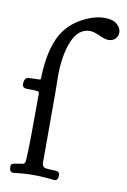

<svg xmlns="http://www.w3.org/2000/svg" viewBox="-83 -771 547 827"><g transform="rotate(10 190.0 -357.0)"><path d="M33.2 5.9Q17.6 5.9 17.6 -18.6Q17.6 -28.3 23.9 -31.2Q30.3 -34.2 51.8 -37.1Q60.5 -38.1 65.4 -39.1Q68.4 -39.1 70.8 -40Q73.2 -41 74.7 -43Q76.2 -44.9 77.1 -45.9Q78.1 -46.9 78.6 -49.8Q79.1 -52.7 79.1 -53.7Q79.1 -54.7 79.6 -58.6Q80.1 -62.5 80.1 -63.5Q84 -114.3 84 -349.6Q84 -356.4 78.1 -358.4Q72.3 -360.4 49.8 -360.4Q38.1 -360.4 31.2 -360.4Q9.8 -360.4 9.8 -377.9Q9.8 -408.2 31.2 -408.2Q43.9 -409.2 60.5 -409.2Q76.2 -409.2 79.1 -410.2Q82 -411.1 82 -418V-418.9Q85 -541 125 -611.3Q153.3 -660.2 206.5 -689.9Q259.8 -719.7 307.6 -719.7Q343.8 -719.7 361.8 -703.6Q379.9 -687.5 379.9 -668Q379.9 -652.3 368.7 -640.6Q357.4 -628.9 337.9 -628.9Q324.2 -628.9 297.4 -641.1Q270.5 -653.3 254.9 -653.3Q204.1 -653.3 178.2 -591.8Q152.3 -530.3 152.3 -435.5Q152.3 -431.6 152.8 -410.6Q153.3 -389.6 153.3 -365.2V-64.5V-60.5Q153.3 -38.1 172.9 -37.1Q180.7 -36.1 190.4 -35.6Q200.2 -35.2 204.6 -35.2Q209 -35.2 214.4 -34.7Q219.7 -34.2 222.2 -32.7Q224.6 -31.2 227.1 -29.3Q229.5 -27.3 230 -23.9Q230.5 -20.5 230.5 -15.6Q230.5 5.9 213.9 5.9Q212.9 5.9 208 5.4Q203.1 4.9 194.8 3.9Q186.5 2.9 175.8 2Q165 1 151.4 0.5Q137.7 0 124 0Q110.4 0 96.2 0.5Q82 1 71.8 2Q61.5 2.9 52.7 3.9Q43.9 4.9 39.1 5.4Q34.2 5.9 33.2 5.9Z"/></g></svg>

Font: Goudy Bookletter 1911
Style: Regular
Weight: 400
Version: Version 2010.07.03